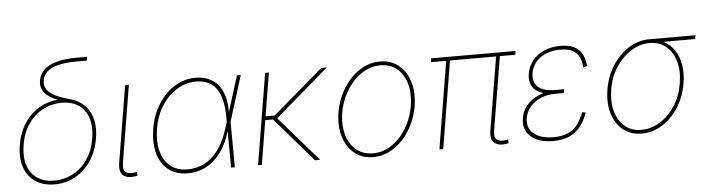

<svg xmlns="http://www.w3.org/2000/svg" viewBox="-46 -927 4185 1136"><g transform="rotate(-5 2046.5 -358.5)"><path d="M238.8 7.8Q172.4 7.8 126.2 -22.7Q80.1 -53.2 60.5 -109.4Q41 -165.5 53.7 -242.2Q66.4 -319.3 104.5 -374.8Q142.6 -430.2 198.7 -460.2Q254.9 -490.2 321.3 -490.2L371.1 -467.3Q332.5 -477.1 300 -489.5Q267.6 -502 244.6 -518.8Q221.7 -535.6 211.2 -558.6Q200.7 -581.5 205.6 -611.8Q211.4 -647.5 237.8 -673.6Q264.2 -699.7 312.5 -713.6Q360.8 -727.5 433.1 -727.5H495.6L491.7 -705.1H429.2Q362.8 -705.1 320.1 -693.6Q277.3 -682.1 255.1 -661.4Q232.9 -640.6 228 -611.8Q222.2 -577.6 239.5 -554.9Q256.8 -532.2 284.9 -518.3Q313 -504.4 341.3 -496.1Q369.6 -487.8 386.2 -482.4Q420.4 -471.2 446.3 -450.2Q472.2 -429.2 488 -398.9Q503.9 -368.7 508.8 -329.3Q513.7 -290 505.9 -242.2Q493.2 -165.5 455.1 -109.4Q417 -53.2 361.1 -22.7Q305.2 7.8 238.8 7.8ZM238.8 -14.6Q298.3 -14.6 349.6 -41.7Q400.9 -68.8 436.3 -119.9Q471.7 -170.9 483.4 -242.2Q501 -349.1 456.1 -409.4Q411.1 -469.7 321.8 -469.7Q262.2 -469.7 210.4 -442.6Q158.7 -415.5 123.3 -364.5Q87.9 -313.5 76.2 -242.2Q58.6 -135.3 103.8 -75Q148.9 -14.6 238.8 -14.6Z M722.2 1Q672.9 9.8 647 -10.7Q621.1 -31.2 629.9 -85.4L705.1 -541H727.5L652.3 -85.4Q645 -40 665.3 -27.1Q685.5 -14.2 724.6 -22Q728 -22.9 727.3 -22.7Q726.6 -22.5 730 -22.9L731 -1Q729 -1 726.8 -0.5Q724.6 0 722.2 1Z M1030.3 11.2Q960.4 11.2 915 -24.4Q869.6 -60.1 852.3 -123.3Q835 -186.5 848.1 -269Q861.8 -350.6 901.4 -413.3Q940.9 -476.1 998.3 -512Q1055.7 -547.9 1122.6 -547.9Q1167.5 -547.9 1201.7 -532.7Q1235.8 -517.6 1258.8 -488.8Q1281.7 -460 1292.7 -419.2Q1303.7 -378.4 1302.7 -326.2H1308.6L1307.6 -272.5L1309.6 0H1287.1L1285.2 -300.3Q1284.7 -356 1275.1 -397.9Q1265.6 -439.9 1245.8 -468.5Q1226.1 -497.1 1195.8 -511.2Q1165.5 -525.4 1123 -525.4Q1063 -525.4 1010 -492.4Q957 -459.5 920.2 -401.9Q883.3 -344.2 870.6 -269Q858.4 -192.9 873.3 -135Q888.2 -77.1 928.2 -44.7Q968.3 -12.2 1030.3 -12.2Q1067.4 -12.2 1102.5 -23.7Q1137.7 -35.2 1169.4 -61.3Q1201.2 -87.4 1227.8 -130.4Q1254.4 -173.3 1273.9 -235.8L1369.1 -541H1392.1L1307.1 -269L1290.5 -213.9H1284.7Q1266.1 -152.8 1238.5 -109.9Q1210.9 -66.9 1177 -40Q1143.1 -13.2 1105.7 -1Q1068.4 11.2 1030.3 11.2Z M1559.1 -541 1469.7 0H1447.3L1536.6 -541ZM1902.8 -541 1578.6 -262.2H1498.5L1502 -284.7H1570.8L1870.1 -541ZM1785.6 0 1554.2 -268.1 1579.1 -272.9 1816.4 0Z M2130.4 11.2Q2073.7 11.2 2031.7 -17.1Q1989.7 -45.4 1966.6 -95Q1943.4 -144.5 1943.4 -209Q1943.4 -271.5 1963.9 -331.8Q1984.4 -392.1 2021.7 -440.9Q2059.1 -489.7 2109.6 -519.3Q2160.2 -548.8 2220.2 -548.8Q2276.4 -548.8 2318.1 -520.5Q2359.9 -492.2 2382.8 -442.6Q2405.8 -393.1 2405.8 -329.1Q2405.8 -267.1 2385.5 -206.5Q2365.2 -146 2328.1 -96.9Q2291 -47.9 2240.5 -18.3Q2189.9 11.2 2130.4 11.2ZM2130.9 -11.2Q2186 -11.2 2232.2 -39.1Q2278.3 -66.9 2312.3 -112.8Q2346.2 -158.7 2364.7 -215.1Q2383.3 -271.5 2383.3 -328.1Q2383.3 -386.7 2363.5 -431.4Q2343.8 -476.1 2306.9 -501.2Q2270 -526.4 2219.7 -526.4Q2166.5 -526.4 2120.6 -499.8Q2074.7 -473.1 2040 -427.7Q2005.4 -382.3 1985.6 -325.9Q1965.8 -269.5 1965.8 -210Q1965.8 -121.6 2010.5 -66.4Q2055.2 -11.2 2130.9 -11.2Z M2926.8 1Q2877.9 9.8 2851.8 -10.7Q2825.7 -31.2 2834.5 -85.4L2908.2 -529.3H2930.7L2856.9 -85.4Q2849.6 -40 2870.1 -27.1Q2890.6 -14.2 2929.7 -22Q2932.6 -22.9 2932.1 -22.7Q2931.6 -22.5 2934.6 -22.9L2935.5 -1Q2933.6 -1 2931.4 -0.5Q2929.2 0 2926.8 1ZM2524.4 0 2611.8 -529.3H2634.3L2546.9 0ZM2519 -518.6 2522.9 -541H3024.4L3020.5 -518.6Z M3200.2 9.3Q3139.6 9.3 3099.9 -10Q3060.1 -29.3 3042.5 -63.2Q3024.9 -97.2 3032.2 -140.1Q3038.1 -175.8 3056.9 -203.6Q3075.7 -231.4 3105.5 -250.7Q3135.3 -270 3172.6 -280Q3210 -290 3252.4 -290H3290L3286.6 -268.1H3234.9Q3190.4 -268.1 3152.1 -252.4Q3113.8 -236.8 3087.9 -207.8Q3062 -178.7 3055.2 -138.7Q3045.9 -82.5 3085.9 -47.9Q3126 -13.2 3203.6 -13.2Q3256.3 -13.2 3291 -29.3Q3325.7 -45.4 3347.7 -75Q3369.6 -104.5 3384.8 -145.5L3405.8 -142.1Q3390.6 -96.7 3364.5 -62.5Q3338.4 -28.3 3298.3 -9.5Q3258.3 9.3 3200.2 9.3ZM3248.5 -268.6Q3204.6 -268.6 3172.1 -277.1Q3139.6 -285.6 3119.9 -302.2Q3100.1 -318.8 3092.5 -343.8Q3085 -368.7 3090.3 -400.9Q3097.7 -445.3 3124.8 -478.3Q3151.9 -511.2 3194.6 -529.5Q3237.3 -547.9 3292 -547.9Q3339.8 -547.9 3370.8 -532.5Q3401.9 -517.1 3418.2 -487.5Q3434.6 -458 3437.5 -414.6L3414.6 -409.7Q3410.6 -468.8 3380.6 -497.1Q3350.6 -525.4 3288.6 -525.4Q3216.8 -525.4 3170.2 -492.2Q3123.5 -459 3112.8 -402.3Q3104 -349.1 3136 -319.8Q3168 -290.5 3238.3 -290.5H3290L3286.6 -268.6Z M3726.1 11.2Q3661.6 11.2 3616.2 -24.7Q3570.8 -60.5 3551.8 -123Q3532.7 -185.5 3545.4 -265.1Q3558.6 -345.2 3598.6 -407.2Q3638.7 -469.2 3695.8 -505.1Q3752.9 -541 3817.9 -541H4092.8L4088.9 -518.6H3869.6H3817.9Q3759.8 -518.6 3707.3 -485.6Q3654.8 -452.6 3617.4 -395.5Q3580.1 -338.4 3567.9 -265.1Q3556.2 -191.4 3572.3 -134Q3588.4 -76.7 3628.2 -43.9Q3668 -11.2 3726.1 -11.2Q3784.7 -11.2 3836.9 -43.9Q3889.2 -76.7 3926.3 -134Q3963.4 -191.4 3975.1 -265.1Q3987.3 -338.4 3970.9 -395.8Q3954.6 -453.1 3915 -485.8Q3875.5 -518.6 3817.9 -518.6L3816.9 -537.1Q3865.2 -537.1 3903.1 -517.1Q3940.9 -497.1 3965.3 -460.7Q3989.7 -424.3 3998.5 -374.5Q4007.3 -324.7 3997.6 -265.1Q3984.9 -185.5 3944.8 -123Q3904.8 -60.5 3847.9 -24.7Q3791 11.2 3726.1 11.2Z"/></g></svg>

Font: Inter 17pt Thin
Style: Italic
Weight: 250
Italic angle: -9.3988°
Version: Version 4.001;git-66647c0bb